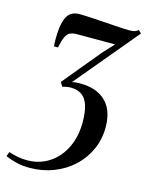

<svg xmlns="http://www.w3.org/2000/svg" viewBox="-157 -589 703 910"><g transform="rotate(15 194.0 -133.5)"><path d="M77 249.5Q44 249.5 14.8 242.8Q-14.5 236 -41.5 224L-33.5 202Q-10.5 210 12.5 214Q35.5 218 58 218Q102 218 139.8 200.8Q177.5 183.5 205.8 151.5Q234 119.5 249.8 75.2Q265.5 31 265.5 -23Q265.5 -74.5 255 -106.8Q244.5 -139 223 -153.8Q201.5 -168.5 168.5 -168.5Q158.5 -168.5 149 -166.8Q139.5 -165 128.5 -162L116 -182L268.5 -366.5L318.5 -420.5Q302 -420.5 276.5 -420.5Q251 -420.5 223 -420.5Q195 -420.5 170.2 -420.5Q145.5 -420.5 131.5 -420.5Q111 -420.5 98 -414.2Q85 -408 76.5 -390Q68 -372 60.5 -336.5H41Q39.5 -351.5 39.5 -375Q39.5 -398.5 42 -422Q46 -456.5 55.5 -477Q65 -497.5 80.5 -506.5Q96 -515.5 118.5 -515.5Q144 -515.5 177.5 -513.5Q211 -511.5 246.5 -509Q282 -506.5 313.8 -504.5Q345.5 -502.5 367 -502.5Q383.5 -502.5 391.8 -505.2Q400 -508 409.5 -515.5L423.5 -502L167 -195Q177 -197.5 186.5 -198.2Q196 -199 206 -199Q262.5 -199 300.5 -178.8Q338.5 -158.5 357.8 -120.8Q377 -83 377 -29Q377 29.5 354.2 80.2Q331.5 131 290.8 169Q250 207 195.2 228.2Q140.5 249.5 77 249.5Z"/></g></svg>

Font: Merriweather 144pt Medium
Style: Italic
Weight: 500
Italic angle: -7.8°
Version: Version 2.101